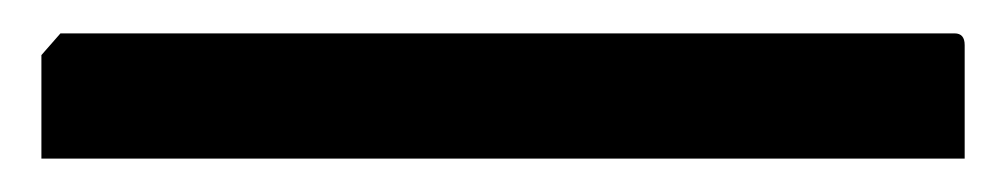

<svg xmlns="http://www.w3.org/2000/svg" viewBox="-20 -20 603 115"><path d="M4.8 75V13L16.2 0H551.8Q557.8 0 557.8 7V75Z"/></svg>

Font: Kreon Light
Style: Regular
Weight: 300
Designer: Julia Petretta
Foundry: Julia Petretta and Eli Heuer
Version: Version 2.002